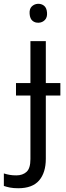

<svg xmlns="http://www.w3.org/2000/svg" viewBox="-75 -752 347 1012"><path d="M81.1 -678.7Q79.1 -704.6 92 -717.5Q105 -730.5 124 -731.9Q142.6 -732.9 156.7 -722.2Q170.9 -711.4 172.9 -685.5Q174.8 -660.2 161.6 -646.7Q148.4 -633.3 129.9 -632.3Q110.4 -630.9 96.7 -642.1Q83 -653.3 81.1 -678.7ZM21 240.2Q-3.9 240.2 -22.5 236.6Q-41 232.9 -54.7 228V162.1Q-39.6 167 -23.9 169.7Q-8.3 172.4 11.2 172.4Q44.4 172.4 64.9 153.8Q85.4 135.3 85.4 86.4V-248.5H9.3V-314H85.4V-535.2H166.5V-314H243.2V-248.5H166.5V84.5Q166.5 158.2 131.1 199.2Q95.7 240.2 21 240.2Z"/></svg>

Font: Open Sans
Style: Regular
Weight: 400
Designer: Monotype Design Team
Foundry: Monotype Imaging Inc.
Version: Version 3.000; ttfautohint (v1.8.4)